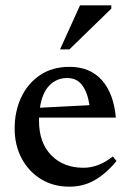

<svg xmlns="http://www.w3.org/2000/svg" viewBox="-20 -690 488 721"><path d="M241 -439Q318 -439 362.5 -389Q407 -339 415 -248.5H126.5Q126.5 -242.5 126.5 -236Q126.5 -154 172.5 -107Q218.5 -60 293.5 -60Q350.5 -60 403.5 -102.5L417.5 -85.5Q379 -38.5 336.2 -13.8Q293.5 11 240.5 11Q180 11 133.8 -17.5Q87.5 -46 61.2 -95.5Q35 -145 35 -207.5Q35 -271 59.2 -323.5Q83.5 -376 129.8 -407.5Q176 -439 241 -439ZM232 -397Q193 -397 165.8 -369.5Q138.5 -342 130 -285.5L316 -295Q309 -342 289 -369.5Q269 -397 232 -397ZM205.5 -504.5 280.5 -670H398V-657.5L240.5 -504.5Z"/></svg>

Font: Newsreader Text Medium
Style: Regular
Weight: 500
Designer: Hugues Gentile
Foundry: Production Type
Version: Version 1.002